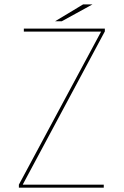

<svg xmlns="http://www.w3.org/2000/svg" viewBox="-20 -870 574 890"><path d="M86 -14H461V0H67.5V-14L449 -724L449.5 -723.5H90.5V-737.5H466V-724.5L86 -15.5ZM235.5 -771.5 365 -849.5H408.5L266.5 -771.5Z"/></svg>

Font: Epilogue Thin
Style: Regular
Weight: 250
Designer: Tyler Finck
Foundry: Etcetera Type Co
Version: Version 2.111